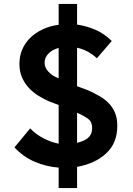

<svg xmlns="http://www.w3.org/2000/svg" viewBox="-20 -847 669 969"><path d="M276 -1Q213 -6 155.5 -30.5Q98 -55 53 -103L132 -199Q161 -169 199.5 -149Q238 -129 276 -122V-317L224 -337Q198 -349 172 -365Q146 -381 125 -404Q104 -427 91 -456.5Q78 -486 78 -525Q78 -563 92 -596.5Q106 -630 132 -655.5Q158 -681 194.5 -698.5Q231 -716 276 -722V-827H369V-723Q417 -716 462 -696.5Q507 -677 544 -640L469 -553Q425 -594 369 -606V-412L425 -391Q456 -377 483 -361.5Q510 -346 530 -325Q550 -304 561 -276.5Q572 -249 572 -212Q572 -125 516 -73Q460 -21 369 -5V102H276ZM445 -202Q445 -232 425 -247Q405 -262 369 -278V-126Q384 -130 398 -135.5Q412 -141 422.5 -149.5Q433 -158 439 -170.5Q445 -183 445 -202ZM205 -530Q205 -506 225 -484.5Q245 -463 276 -452V-605Q245 -597 225 -577Q205 -557 205 -530Z"/></svg>

Font: SpoqaHanSans-Bold
Style: Regular
Weight: 700
Designer: [Spoqa Han Sans] Dong-huui Kim \uAE40 \uB3D9 \uD718   [Noto Sans] Ryoko NISHIZUKA \u897F \u585A \u6DBC \u5B50  (kana & i
Foundry: Spoqa (http://www.spoqa-han-sans.com)
Version: Version 2.000